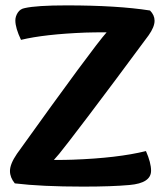

<svg xmlns="http://www.w3.org/2000/svg" viewBox="-20 -687 607 713"><path d="M537 -648Q554 -631 554 -610Q554 -587 532 -556Q396 -372 308 -256Q220 -140 200 -116L180 -93Q225 -93 250 -94Q417 -100 522 -126Q541 -83 541 -53Q541 -7 461 0Q395 6 289 6Q134 6 35 -6Q17 -28 17 -52Q17 -78 43 -116Q326 -511 376 -567Q328 -567 297 -566Q145 -560 58 -539Q37 -583 37 -611Q37 -626 46 -640Q55 -654 72 -657Q116 -667 227 -667Q416 -667 537 -648Z"/></svg>

Font: Overlock Black
Style: Regular
Weight: 900
Designer: Dario Muhafara
Foundry: Dario Manuel Muhafara
Version: Version 1.002